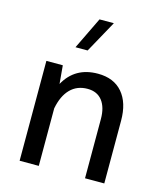

<svg xmlns="http://www.w3.org/2000/svg" viewBox="-116 -868 814 954"><g transform="rotate(15 291.5 -390.5)"><path d="M276.9 -781.2H350.6L259.8 -616.7H197.3ZM173.8 0H75.2V-513.7H159.7L168 -419.9Q222.2 -518.6 339.8 -518.6Q421.9 -518.6 466.3 -466.8Q510.7 -415 510.7 -322.8V0H411.6V-304.7Q411.6 -364.7 385.3 -398.7Q358.9 -432.6 309.6 -432.6Q255.9 -432.6 221.2 -397.5Q186.5 -362.3 173.8 -295.9Z"/></g></svg>

Font: Estedad-FD Medium
Style: Regular
Weight: 500
Designer: Amin Abedi
Version: Version 7.3